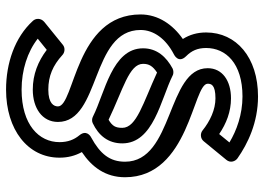

<svg xmlns="http://www.w3.org/2000/svg" viewBox="-136 -616 851 618"><g transform="rotate(90 289.0 -306.5)"><path d="M135 -342C135 -242 279 -219 354 -181C361 -177 370 -177 376 -180C416 -199 441 -230 441 -275C441 -376 299 -399 223 -437C216 -441 206 -440 200 -437C163 -417 135 -387 135 -342ZM185 -342C185 -361 192 -373 213 -387C311 -342 391 -321 391 -275C391 -253 385 -243 365 -231C267 -278 185 -297 185 -342ZM438 -620 411 -587C377 -610 339 -625 296 -625C239 -625 199 -597 199 -550C199 -418 500 -441 500 -284C500 -235 475 -204 422 -175C416 -172 397 -159 415 -137C429 -120 437 -100 437 -73C437 -7 381 49 268 49C205 49 146 30 104 -3L140 -32C177 -4 219 13 268 13C327 13 372 -17 372 -68C372 -206 76 -173 76 -334C76 -376 104 -415 154 -441C156 -442 185 -456 160 -481C143 -498 134 -517 134 -545C134 -608 183 -662 290 -662C348 -662 400 -643 438 -620ZM494 -610C505 -623 499 -639 489 -646C442 -679 374 -712 290 -712C164 -712 84 -642 84 -545C84 -517 91 -492 105 -470C59 -438 26 -391 26 -334C26 -123 322 -122 322 -68C322 -55 313 -37 268 -37C224 -37 190 -52 157 -82C149 -90 134 -92 124 -84L50 -24C37 -13 38 4 47 13C100 71 183 99 268 99C397 99 487 29 487 -73C487 -100 481 -123 469 -145C517 -177 550 -221 550 -284C550 -491 249 -502 249 -550C249 -561 252 -575 296 -575C332 -575 369 -558 400 -533C409 -526 425 -526 434 -537Z"/></g></svg>

Font: Falling Sky
Style: ExtOu
Weight: 400
Designer: Paul D. Hunt
Foundry: Adobe Systems Incorporated
Version: Version 1.02